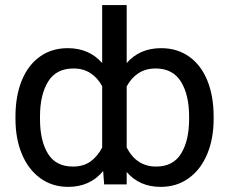

<svg xmlns="http://www.w3.org/2000/svg" viewBox="-20 -727 903 757"><path d="M613.3 9.8Q529.8 9.8 479.5 -48.8V0H390.6L386.7 -52.7Q335 9.8 249 9.8Q186 9.8 138.9 -24.4Q91.8 -58.6 66.4 -119.4Q41 -180.2 41 -257.8V-267.6Q41 -348.6 65.9 -409.7Q90.8 -470.7 137.5 -503.9Q184.1 -537.1 247.1 -537.1Q331.5 -537.1 382.8 -478.5V-707H479.5V-478.5Q530.8 -537.1 615.2 -537.1Q678.7 -537.1 725.6 -503.9Q772.5 -470.7 797.4 -409.7Q822.3 -348.6 822.3 -267.6V-257.8Q822.3 -180.2 796.9 -119.4Q771.5 -58.6 724.1 -24.4Q676.8 9.8 613.3 9.8ZM593.8 -457Q554.2 -457 525.6 -438.2Q497.1 -419.4 479.5 -386.2V-145.5Q518.1 -70.3 595.7 -70.3Q662.6 -70.3 694.1 -121.6Q725.6 -172.9 725.6 -257.8V-267.6Q725.6 -353 693.4 -405Q661.1 -457 593.8 -457ZM267.6 -70.3Q308.6 -70.3 336.4 -90.1Q364.3 -109.9 382.8 -145.5V-387.2Q365.2 -419.9 336.9 -438.5Q308.6 -457 269.5 -457Q201.7 -457 169.7 -405.3Q137.7 -353.5 137.7 -267.6V-257.8Q137.7 -172.4 168.9 -121.3Q200.2 -70.3 267.6 -70.3Z"/></svg>

Font: Pretendard
Style: Regular
Weight: 400
Designer: Base glyphs from Inter by Rasmus Andersson; Hangeul glyphs from Noto Sans CJK(Source Han Sans) by Jang Soo-young and Kan
Foundry: Kil Hyung-jin
Version: Version 1.309